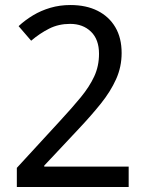

<svg xmlns="http://www.w3.org/2000/svg" viewBox="-20 -744 591 764"><path d="M47 -76 218 -262Q267 -315 301.5 -357Q336 -399 355 -440Q374 -481 374 -530Q374 -587 342 -618Q310 -649 259 -649Q213 -649 175.5 -630Q138 -611 104 -582L54 -640Q80 -664 111.5 -683Q143 -702 180.5 -713Q218 -724 260 -724Q323 -724 368.5 -701Q414 -678 439 -635.5Q464 -593 464 -533Q464 -478 442 -429Q420 -380 381.5 -332Q343 -284 293 -231L156 -85V-81H492V0H47Z"/></svg>

Font: loriya05
Style: Book
Weight: 400
Designer: Jelle Bosma - Monotype Design Team
Foundry: Monotype Imaging Inc.
Version: Version 2.003